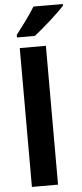

<svg xmlns="http://www.w3.org/2000/svg" viewBox="-64 -1013 449 1047"><g transform="rotate(-5 161.0 -489.5)"><path d="M322 -970V-979H161C135 -935 90 -876 57 -833V-819H155C204 -857 288 -932 322 -970ZM210 0V-760H67V0Z"/></g></svg>

Font: Noto Sans Khmer SemiCondensed
Style: Bold
Weight: 700
Width: 4
Designer: Danh Hong and the Monotype Design Team
Foundry: Monotype Imaging Inc.
Version: Version 2.004